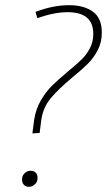

<svg xmlns="http://www.w3.org/2000/svg" viewBox="-20 -720 414 741"><path d="M105 -205Q111 -253 112 -259Q119 -301 138.5 -334Q158 -367 181 -389.5Q204 -412 242 -444Q276 -472 295 -490.5Q314 -509 327 -534Q340 -559 340 -589Q340 -673 241 -673Q190 -673 124 -650L117 -674Q184 -700 247 -700Q304 -700 338.5 -675Q373 -650 373 -594Q373 -557 357.5 -527Q342 -497 319 -474Q296 -451 259 -421Q205 -376 175.5 -340.5Q146 -305 139 -255L133 -207ZM65 -27Q65 -42 75 -51.5Q85 -61 99 -61Q110 -61 117.5 -54Q125 -47 125 -33Q125 -18 114.5 -8.5Q104 1 91 1Q79 1 72 -7Q65 -15 65 -27Z"/></svg>

Font: Bitter Pro ExtraLight
Style: Italic
Weight: 275
Italic angle: -9°
Designer: Sol Matas, and Bitter project Authors
Foundry: Sol Matas
Version: Version 1.010